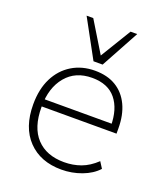

<svg xmlns="http://www.w3.org/2000/svg" viewBox="-139 -844 819 948"><g transform="rotate(20 270.5 -370.5)"><path d="M294 8Q184 8 119 -59.5Q54 -127 54 -248Q54 -328 83 -386Q112 -444 164.5 -476Q217 -508 285 -508Q350 -508 395.5 -480.5Q441 -453 465.5 -401.5Q490 -350 490 -279V-252H81V-290H468L451 -277Q451 -367 409 -418.5Q367 -470 284 -470Q196 -470 146.5 -410Q97 -350 97 -253V-248Q97 -142 149 -86.5Q201 -31 294 -31Q341 -31 382 -46Q423 -61 461 -97L482 -64Q451 -30 400 -11Q349 8 294 8ZM261 -549 152 -749H187L285 -588L383 -749H418L309 -549Z"/></g></svg>

Font: Mulish ExtraLight
Style: Regular
Weight: 200
Designer: Vernon Adams
Foundry: Vernon Adams
Version: Version 3.603